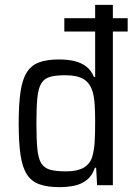

<svg xmlns="http://www.w3.org/2000/svg" viewBox="-20 -763 561 791"><path d="M245 -633V-688H506V-633ZM224 8Q175 8 142 -4Q109 -16 90.5 -45Q72 -74 64.5 -125Q57 -176 57 -254Q57 -333 64.5 -384.5Q72 -436 90.5 -465Q109 -494 141 -506Q173 -518 223 -518Q260 -518 288 -511Q316 -504 336 -488.5Q356 -473 367 -446H372V-743H445V0H380L376 -72H371Q360 -39 337.5 -21.5Q315 -4 286.5 2Q258 8 224 8ZM252 -57Q297 -57 323.5 -71.5Q350 -86 360 -117Q368 -145 370 -178Q372 -211 372 -263Q372 -302 370 -332.5Q368 -363 362 -384Q351 -421 324.5 -437Q298 -453 249 -453Q210 -453 186.5 -446.5Q163 -440 150.5 -420Q138 -400 134 -360.5Q130 -321 130 -255Q130 -189 134 -149Q138 -109 150.5 -89.5Q163 -70 187.5 -63.5Q212 -57 252 -57Z"/></svg>

Font: Saira SemiCondensed
Style: Regular
Weight: 400
Width: 4
Designer: Hector Gatti with collaboration of the Omnibus-Type team
Foundry: Omnibus-Type
Version: Version 1.101